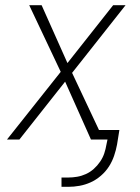

<svg xmlns="http://www.w3.org/2000/svg" viewBox="-20 -540 540 743"><path d="M218 183V147H244Q261 147 278.5 144Q296 141 312.5 133.5Q329 126 343 113.5Q357 101 367.5 85.5Q378 70 383.5 53.5Q389 37 392 19L396 0H332L232 -224L55 0H7L215 -262L93 -520H141L241 -296L418 -520H466L259 -258L363 -37H442L433 19Q429 41 421.5 63Q414 85 401.5 104.5Q389 124 370.5 140Q352 156 331 165.5Q310 175 288 179Q266 183 244 183Z"/></svg>

Font: Iosevka SS04 XLt Obl
Style: Regular
Weight: 200
Italic angle: -9°
Monospace: yes
Designer: Belleve Invis
Foundry: Belleve Invis
Version: Version 19.0.0; ttfautohint (v1.8.4)